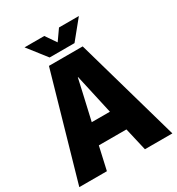

<svg xmlns="http://www.w3.org/2000/svg" viewBox="-208 -1031 1075 1163"><g transform="rotate(-30 329.5 -449.5)"><path d="M212 -728H448L655 0H463L426 -160H233L197 0H4ZM308 -487 266 -303H393L352 -487L331 -581H329ZM241 -770 140 -899H278L329 -825L381 -899H520L415 -770Z"/></g></svg>

Font: Murecho ExtraBold
Style: Regular
Weight: 800
Designer: Neil Summerour
Foundry: Positype
Version: Version 1.010; ttfautohint (v1.8.3)